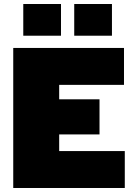

<svg xmlns="http://www.w3.org/2000/svg" viewBox="-20 -937 690 957"><path d="M46 -698H598V-514H275V-442H476V-267H275V-184H602V0H46ZM350 -917H538V-759H350ZM96 -917H284V-759H96Z"/></svg>

Font: Azeret Mono Black
Style: Regular
Weight: 900
Designer: Martin Vácha
Foundry: Displaay
Version: Version 1.000; Glyphs 3.0.3, build 3074